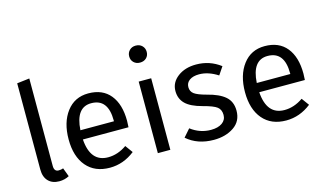

<svg xmlns="http://www.w3.org/2000/svg" viewBox="-91 -1067 2313 1366"><g transform="rotate(-15 1066.0 -384.0)"><path d="M200 12Q149 12 119.5 -18.5Q90 -49 90 -104V-739L182 -750V-106Q182 -64 215 -64Q234 -64 249 -70L273 -6Q240 12 200 12Z M776 -279Q776 -256 774 -232H438Q450 -63 580 -63Q651 -63 717 -109L757 -54Q673 12 573 12Q463 12 401.5 -60Q340 -132 340 -258Q340 -383 399 -461Q458 -539 559 -539Q664 -539 720 -470Q776 -401 776 -279ZM685 -300V-306Q685 -466 561 -466Q448 -466 438 -300Z M973 -780Q1002 -780 1020 -762Q1038 -744 1038 -717Q1038 -690 1020 -672.5Q1002 -655 973 -655Q945 -655 927 -672.5Q909 -690 909 -717Q909 -744 927 -762Q945 -780 973 -780ZM1020 -527V0H928V-527Z M1353 -539Q1453 -539 1532 -479L1493 -421Q1423 -466 1356 -466Q1311 -466 1285 -447.5Q1259 -429 1259 -397Q1259 -365 1283.5 -347Q1308 -329 1372 -312Q1460 -290 1503.5 -252Q1547 -214 1547 -148Q1547 -70 1486.5 -29Q1426 12 1339 12Q1219 12 1140 -57L1189 -113Q1256 -62 1337 -62Q1389 -62 1419.5 -83.5Q1450 -105 1450 -142Q1450 -181 1424.5 -201Q1399 -221 1322 -241Q1238 -263 1200.5 -300Q1163 -337 1163 -394Q1163 -457 1217 -498Q1271 -539 1353 -539Z M2075 -279Q2075 -256 2073 -232H1737Q1749 -63 1879 -63Q1950 -63 2016 -109L2056 -54Q1972 12 1872 12Q1762 12 1700.5 -60Q1639 -132 1639 -258Q1639 -383 1698 -461Q1757 -539 1858 -539Q1963 -539 2019 -470Q2075 -401 2075 -279ZM1984 -300V-306Q1984 -466 1860 -466Q1747 -466 1737 -300Z"/></g></svg>

Font: Fira Sans
Style: Regular
Weight: 400
Designer: Carrois Corporate & Edenspiekermann AG
Foundry: Carrois Corporate GbR & Edenspiekermann AG
Version: Version 4.106;PS 004.106;hotconv 1.0.70;makeotf.lib2.5.58329